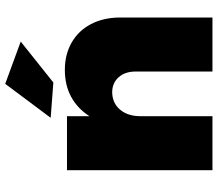

<svg xmlns="http://www.w3.org/2000/svg" viewBox="-68 -746 815 718"><g transform="rotate(-90 339.0 -387.5)"><path d="M632 -345V0H430V-287Q430 -327 408.5 -351Q387 -375 352 -375Q311 -374 287 -345Q263 -316 263 -269V0H61V-544H263V-460Q292 -505 335.5 -528.5Q379 -552 436 -552Q494 -552 538.5 -526.5Q583 -501 607.5 -454Q632 -407 632 -345ZM384 -775 542 -717 389 -595 257 -605Z"/></g></svg>

Font: Gontserrat ExtraBold
Style: Regular
Weight: 800
Designer: Julieta Ulanovsky
Foundry: Julieta Ulanovsky
Version: Version 6.001